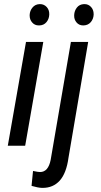

<svg xmlns="http://www.w3.org/2000/svg" viewBox="-20 -705 489 929"><path d="M135.7 -596.2Q123.5 -609.9 123.5 -629.9Q123.5 -631.3 123.5 -632.8Q124.5 -653.3 137.2 -668.5Q149.9 -684.1 171.4 -685.1Q172.9 -685.1 173.8 -685.1Q192.9 -685.1 206.1 -670.9Q218.8 -656.7 218.3 -636.7Q218.3 -635.3 218.3 -633.8Q217.3 -612.8 204.6 -597.7Q191.9 -582.5 170.4 -582Q168.9 -582 167.5 -582Q147.9 -582 135.7 -596.2ZM101.6 0H100.1H20H17.6L18.1 -2L105.5 -500.5V-502H106.9H187.5H189.5L189 -499.5L102.1 -1.5ZM386.2 -685.1Q387.7 -685.1 389.2 -685.1Q407.7 -685.1 420.4 -671.4Q433.1 -657.7 433.1 -636.7Q433.1 -635.3 433.1 -633.8Q432.1 -613.3 419.4 -598.1Q406.7 -583 384.8 -582Q383.3 -582 382.3 -582Q362.3 -582 350.1 -596.7Q338.4 -610.8 338.9 -629.4Q338.9 -630.9 338.9 -632.3Q339.8 -652.8 352.1 -668.5Q364.3 -684.1 386.2 -685.1ZM406.7 -502 406.2 -499.5 311.5 57.6Q301.3 133.3 268.6 169.4Q236.8 204.1 186.5 204.1Q184.6 204.1 182.6 204.1Q162.6 203.1 134.3 194.8L132.8 194.3V192.9L139.6 124L140.1 122.1L142.1 122.6Q163.6 127.4 173.8 127.4Q213.4 127.4 225.1 68.8L322.8 -500.5V-502H324.2H404.8Z"/></svg>

Font: MAUL Condensed Italic
Style: Condenced Regular Italic
Weight: 400
Italic angle: -12°
Designer: MAUL
Version: Version 1.0; 2020; ttfautohint (v1.8.3)